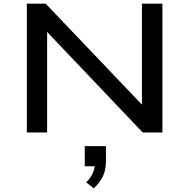

<svg xmlns="http://www.w3.org/2000/svg" viewBox="-20 -725 1036 1051"><path d="M127 0V-705H230L758 -151H757V-705H869V0H761L238 -550V0ZM493 306 452 273Q477 248 488 222.5Q499 197 500 169L518 185H444V75H560V157Q560 203 544 238.5Q528 274 493 306Z"/></svg>

Font: Nunito Sans 7pt Expanded Medium
Style: Regular
Weight: 500
Width: 7
Designer: Vernon Adams
Foundry: Vernon Adams
Version: Version 3.101;gftools[0.9.27]